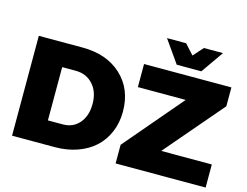

<svg xmlns="http://www.w3.org/2000/svg" viewBox="-118 -1107 1678 1302"><g transform="rotate(15 721.0 -455.5)"><path d="M1186 -753.9H1013.2L902.8 -911.1H1037.1L1100.1 -841.8L1162.1 -911.1H1295.9ZM366.2 -701.2Q536.6 -701.2 639.9 -605.2Q743.2 -509.3 743.2 -351.1Q743.2 -272.9 715.3 -207.5Q687.5 -142.1 637.7 -96.4Q587.9 -50.8 516.1 -25.4Q444.3 0 358.9 0H59.1V-701.2ZM1063 -162.1H1418V0H786.1V-130.9L1133.8 -539.1H797.9V-701.2H1411.1V-568.8ZM372.1 -163.1Q443.4 -163.1 487.1 -214.1Q530.8 -265.1 530.8 -349.1Q530.8 -433.6 483.9 -485.4Q437 -537.1 361.8 -537.1H267.1V-163.1Z"/></g></svg>

Font: Montserrat arm ExtraBold
Style: Regular
Weight: 800
Designer: Julieta Ulanovsky
Foundry: Julieta Ulanovsky
Version: Version 6.000;PS 006.000;hotconv 1.0.88;makeotf.lib2.5.64775